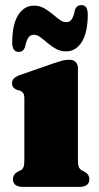

<svg xmlns="http://www.w3.org/2000/svg" viewBox="-20 -729 385 749"><path d="M284 -464V-105Q284 -85.5 287.5 -77.5Q291 -69.5 298 -65L308 -60Q318 -55 323.2 -47.5Q328.5 -40 328.5 -29.5Q328.5 -15.5 318.8 -7.8Q309 0 292 0H67Q50 0 40.2 -7.8Q30.5 -15.5 30.5 -29.5Q30.5 -40 35.8 -47.5Q41 -55 50.5 -60L61.5 -65Q68.5 -69.5 71.8 -77.5Q75 -85.5 75 -105V-343.5Q75 -359.5 70.5 -365.8Q66 -372 58 -375.5L47 -378Q37.5 -382 32.2 -388Q27 -394 27 -404.5Q27 -416 34.5 -423.2Q42 -430.5 58 -436.5L190.5 -482.5Q211.5 -489.5 224 -492.8Q236.5 -496 251.5 -496Q266 -496 275 -487Q284 -478 284 -464ZM237.4 -528.5Q216.7 -528.5 198.9 -538.2Q181.1 -548 166 -561Q151 -574 137.7 -583.8Q124.4 -593.5 111.8 -593.5Q97.9 -593.5 90.2 -581.8Q82.6 -570 77.6 -545Q70.9 -526.5 52.9 -526.5Q27.7 -526.5 27.7 -563Q27.7 -633.5 50.8 -670.2Q74 -707 112.7 -707Q133.9 -707 151.4 -697.2Q169 -687.5 184 -674.8Q199.1 -662 212.4 -652.2Q225.7 -642.5 238.3 -642.5Q252.7 -642.5 260.3 -654.5Q268 -666.5 272.5 -691Q279.2 -709 297.7 -709Q322.4 -709 322.4 -673Q322.4 -602.5 299.2 -565.5Q276.1 -528.5 237.4 -528.5Z"/></svg>

Font: Fraunces
Style: Regular
Weight: 900
Version: Version 1.000;[b76b70a41]